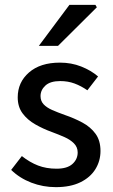

<svg xmlns="http://www.w3.org/2000/svg" viewBox="-20 -759 465 791"><path d="M210 12Q157 12 109 -6.5Q61 -25 26 -59L70 -116Q103 -90 137 -77Q171 -64 213 -64Q257 -64 278.5 -83.5Q300 -103 300 -131Q300 -153 284.5 -168.5Q269 -184 245 -194.5Q221 -205 194 -215Q158 -228 125.5 -246.5Q93 -265 73 -292Q53 -319 53 -358Q53 -420 99.5 -460.5Q146 -501 227 -501Q274 -501 314.5 -485Q355 -469 384 -444L340 -387Q314 -405 287 -415Q260 -425 228 -425Q187 -425 167 -406.5Q147 -388 147 -363Q147 -343 159.5 -329.5Q172 -316 194.5 -306Q217 -296 248 -285Q286 -272 319.5 -254Q353 -236 373.5 -208Q394 -180 394 -137Q394 -96 373 -62Q352 -28 311 -8Q270 12 210 12ZM140 -570 266 -739H373L379 -729L219 -570Z"/></svg>

Font: Source Sans 3 Medium
Style: Regular
Weight: 500
Designer: Paul D. Hunt
Foundry: Adobe
Version: Version 3.052;hotconv 1.1.0;makeotfexe 2.6.0